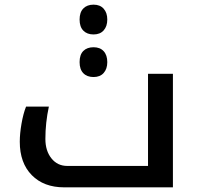

<svg xmlns="http://www.w3.org/2000/svg" viewBox="-20 -805 848 825"><path d="M256 0Q168 0 116.5 -52.5Q65 -105 65 -196Q65 -231 72.5 -274Q80 -317 92 -347H190Q175 -278 175 -208Q175 -157 201 -124.5Q227 -92 269 -92H616V-488H723V0ZM382 -657Q354 -657 338 -673.5Q322 -690 322 -721Q322 -752 338 -768.5Q354 -785 382 -785Q410 -785 425.5 -767.5Q441 -750 441 -721Q441 -692 425.5 -674.5Q410 -657 382 -657ZM382 -474Q354 -474 338 -490.5Q322 -507 322 -538Q322 -570 338 -586Q354 -602 382 -602Q410 -602 425.5 -585Q441 -568 441 -538Q441 -509 425.5 -491.5Q410 -474 382 -474Z"/></svg>

Font: Noto Kufi Arabic Medium
Style: Regular
Weight: 500
Designer: Monotype Design Team, David Williams, Khaled Hosny
Foundry: Google LLC
Version: Version 2.109; ttfautohint (v1.8.4.7-5d5b)